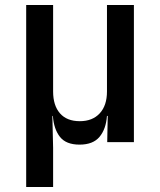

<svg xmlns="http://www.w3.org/2000/svg" viewBox="-20 -570 640 770"><path d="M85 180V-550H193V-203Q193 -147 220.5 -115.5Q248 -84 300 -84Q351 -84 380 -115.5Q409 -147 409 -203V-550H517V0H410L412 -105H409Q405 -52 379 -21Q353 10 299 10Q245 10 220.5 -21Q196 -52 192 -105H190L193 23V180Z"/></svg>

Font: JetBrains Mono SemiBold
Style: Regular
Weight: 472
Monospace: yes
Designer: Philipp Nurullin, Konstantin Bulenkov
Foundry: JetBrains
Version: Version 2.305; ttfautohint (v1.8.4.7-5d5b)